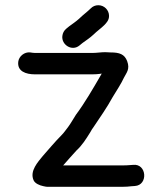

<svg xmlns="http://www.w3.org/2000/svg" viewBox="-20 -710 624 736"><path d="M357 -690C345.7 -690 336 -686 328 -678C314.2 -664.2 297.8 -652.8 283 -638C269.2 -625.8 260 -620.2 245 -609L234 -600C225.3 -592.7 220.3 -583.3 219 -572C215 -538.3 256.1 -511.6 285 -536L296 -545C313.4 -557.7 322.9 -563.2 339 -578C351.3 -590.3 367.8 -601.8 379 -613C388.6 -622.6 398 -632.9 398 -649C398 -671.5 379.5 -690 357 -690ZM333 -507H114C108 -507 101.8 -508.3 96 -509C73.2 -511.8 52.4 -493.7 50 -473.5C45.6 -437 78.5 -425 114 -425H333C344.3 -425 354.7 -425.7 364 -427C366 -427 368 -427.3 370 -428C368.7 -426 367.3 -423.7 366 -421C337.6 -371.9 304.1 -314.1 271 -270C264 -259.5 249.8 -234.4 241 -223C230.8 -210.5 226.6 -202.6 216 -192C191.6 -167.6 167.1 -138 144 -112C126.4 -90 92.4 -54.4 109 -18.5C114.4 -6.8 131.7 0.7 145.5 3.5L155.5 5.5C157.2 5.8 158.7 6 160 6H452C462.7 6 473 5.3 483 4L497 3C548.9 -0.2 542.8 -84.2 490 -78L476 -77C468.7 -76.3 460.7 -76 452 -76H222L224 -78C240.1 -97.3 257.8 -115.6 273 -133C295.2 -153.4 309.3 -176.2 326 -203C330.7 -211.7 334.7 -218 338 -222C361.5 -257.3 390.3 -297.9 412 -338C427.1 -362.9 444.3 -388.7 455 -412C464.5 -431.1 479.1 -444.5 467.5 -475.5C457.4 -502.5 437.7 -509 404 -509C397.3 -509 390.3 -509.3 383 -510C367.1 -510 350.4 -507 333 -507Z"/></svg>

Font: HoneyBee
Style: Bd
Weight: 700
Foundry: Cannot Into Space Fonts
Version: Version 0.89